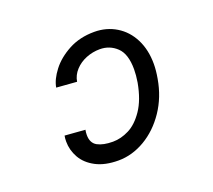

<svg xmlns="http://www.w3.org/2000/svg" viewBox="-88 -614 775 697"><g transform="rotate(-20 300.0 -265.5)"><path d="M183 -157.5Q183 -126 205 -114Q227 -102 264.5 -102Q295.5 -102 326.8 -117.8Q358 -133.5 384 -171.8Q410 -210 421.5 -273Q426 -301 426 -323Q426 -382.5 398.8 -408.2Q371.5 -434 333.5 -434Q306 -434 280.5 -423.8Q255 -413.5 237.5 -394.5Q220 -375.5 216 -351L137.5 -357Q142.5 -387 168 -420.2Q193.5 -453.5 236.8 -476.8Q280 -500 336 -500Q383 -500 420.5 -477.2Q458 -454.5 479 -413Q500 -371.5 500 -317Q500 -291.5 494.5 -261Q483 -194 447.8 -141.8Q412.5 -89.5 362.8 -60.2Q313 -31 260 -31Q208 -31 173 -49.5Q138 -68 121.2 -97.8Q104.5 -127.5 104.5 -160.5Q104.5 -173 106.5 -183L185 -177Q183 -167.5 183 -157.5Z"/></g></svg>

Font: JuliaMono Italic
Style: Regular
Weight: 400
Italic angle: -9°
Monospace: yes
Designer: cormullion
Foundry: corm
Version: Version 0.049; ttfautohint (v1.8.4)